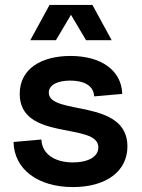

<svg xmlns="http://www.w3.org/2000/svg" viewBox="-20 -743 576 779"><path d="M276 16C411 16 497 -48 497 -149C497 -345 178 -273 178 -367C178 -399 214 -416 265 -416C322 -416 360 -395 362 -352L476 -362C473 -458 390 -516 266 -516C149 -516 60 -465 60 -362C60 -168 379 -249 379 -145C379 -106 336 -84 276 -84C201 -84 150 -119 148 -177L35 -167C37 -56 134 16 276 16ZM103 -580H207L268 -683L329 -580H433L355 -723H181Z"/></svg>

Font: Uncut Sans Semibold
Style: Regular
Weight: 600
Designer: Kasper Nordkvist
Foundry: UNCUT.wtf
Version: Version 1.304;Glyphs 3.2 (3246)